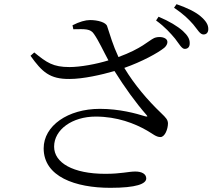

<svg xmlns="http://www.w3.org/2000/svg" viewBox="-20 -850 1040 919"><path d="M818 -665C838 -639 850 -616 864 -616C879 -616 888 -625 888 -642C889 -662 879 -680 855 -702C829 -725 791 -748 739 -770L727 -752C770 -721 797 -690 818 -665ZM905 -733C926 -708 937 -685 954 -685C968 -685 977 -694 977 -711C977 -732 966 -750 939 -773C915 -793 877 -812 825 -830L813 -813C859 -782 883 -758 905 -733ZM458 -329C305 -329 189 -248 189 -140C189 -4 341 49 508 49C633 49 680 30 680 4C680 -17 659 -29 628 -29C594 -29 561 -18 484 -18C329 -18 239 -71 239 -148C239 -230 326 -292 438 -292C541 -292 625 -259 684 -225C712 -209 727 -194 748 -194C769 -194 784 -232 784 -260C783 -277 775 -286 751 -309C687 -370 623 -445 575 -525C660 -555 735 -596 766 -621C780 -633 786 -650 777 -661C766 -674 737 -676 718 -668C689 -654 659 -618 547 -577C520 -635 507 -682 493 -724C488 -743 448 -754 411 -754C389 -754 360 -746 327 -729L331 -710C388 -711 413 -713 430 -687C453 -654 474 -607 499 -561C441 -543 364 -529 313 -529C234 -529 204 -550 144 -599L126 -583C181 -506 218 -471 313 -472C378 -472 466 -492 528 -510C576 -433 630 -358 681 -300C688 -292 686 -291 676 -293C631 -307 552 -329 458 -329Z"/></svg>

Font: Harano Aji Mincho CN
Style: Regular
Weight: 400
Foundry: Masamichi Hosoda
Version: HaranoAjiMinchoCN-Regular version 20230610;ttx 4.39.4